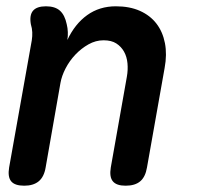

<svg xmlns="http://www.w3.org/2000/svg" viewBox="-20 -580 640 610"><path d="M126 -560Q155 -560 170.5 -546Q186 -532 192 -503Q195 -491 195.5 -478Q196 -465 194 -453Q218 -504 257 -532Q296 -560 348 -560Q392 -560 424.5 -545.5Q457 -531 477 -505Q497 -479 504 -443Q511 -407 503 -364L447 -48Q442 -18 425.5 -4Q409 10 379 10Q350 10 338.5 -4Q327 -18 332 -48L383 -336Q387 -358 385 -379Q383 -400 374 -416Q365 -432 349.5 -442Q334 -452 309 -452Q284 -452 261 -439Q238 -426 219.5 -406.5Q201 -387 188.5 -363Q176 -339 172 -316L125 -48Q120 -18 103 -4Q86 10 57 10Q27 10 15.5 -4Q4 -18 9 -48L81 -452Q83 -465 82.5 -477.5Q82 -490 78 -503Q73 -532 85 -546Q97 -560 126 -560Z"/></svg>

Font: Maple Mono SemiBold
Style: Italic
Weight: 600
Italic angle: -10°
Monospace: yes
Designer: subframe7536
Version: Version 7.000